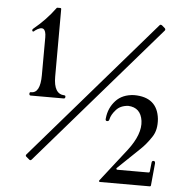

<svg xmlns="http://www.w3.org/2000/svg" viewBox="-55 -744 853 910"><g transform="rotate(5 371.0 -289.5)"><path d="M682.6 -652.3 696.8 -640.1Q702.1 -633.8 697.3 -628.4L122.1 35.6Q116.2 41.5 110.8 36.1L96.2 23.9Q90.3 19 95.7 12.7L670.9 -651.9Q674.8 -657.2 682.6 -652.3ZM85 -575.7Q76.2 -565.9 72.8 -572.3Q69.8 -577.6 75.2 -583Q135.3 -632.3 177.2 -689.9Q178.7 -692.4 181.2 -692.4H194.3Q199.7 -692.4 199.7 -687.5L199.2 -366.2Q199.2 -283.2 250 -281.7Q255.9 -281.7 255.9 -274.4Q254.9 -266.6 249 -266.6H91.3Q84.5 -266.6 84.5 -274.9Q84.5 -282.7 90.8 -282.7Q135.7 -280.8 135.7 -367.7L136.2 -547.4Q136.2 -612.3 85 -575.7ZM455.6 -190.9Q460.4 -239.7 492.7 -274.9Q523.9 -309.1 579.6 -311.5Q690.4 -311.5 701.7 -209Q706.1 -156.2 683.6 -123Q659.2 -85.9 632.8 -61L527.8 39.6Q524.4 42.5 526.9 45.4Q527.3 47.9 531.7 47.9H680.2Q684.1 47.9 685.1 43.5L689.9 -1Q691.4 -9.3 698.7 -8.8Q706.5 -8.8 706.5 2L696.3 108.4Q695.3 112.8 691.4 112.8H454.1Q451.2 112.8 449.7 110.4Q448.7 107.4 450.7 105L572.3 -50.8Q633.3 -130.4 625 -192.9Q616.2 -255.4 556.6 -258.3Q518.6 -255.9 498.5 -232.4Q477.5 -209 473.1 -187Q471.2 -176.8 461.9 -177.7Q453.1 -178.2 455.6 -190.9Z"/></g></svg>

Font: Bertholdr Mainzer Fraktur
Style: Regular
Weight: 400
Designer: Peter Wiegel, original typeface by Carl Albert Fahrenwaldt 1901
Foundry: Peter Wiegel
Version: Version 1.000 2010 initial release